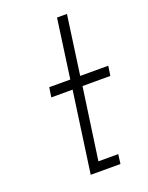

<svg xmlns="http://www.w3.org/2000/svg" viewBox="-122 -683 574 746"><g transform="rotate(-20 165.5 -309.5)"><path d="M208 -619H249L215 -375H331L325 -335H210L168 -39H250L245 0H122L169 -335H81L87 -375H174Z"/></g></svg>

Font: Josefin Slab
Style: Italic
Weight: 400
Italic angle: -12°
Designer: Santiago Orozco
Foundry: Typemade
Version: Version 2.000